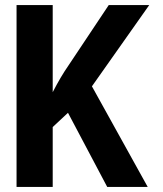

<svg xmlns="http://www.w3.org/2000/svg" viewBox="-20 -734 640 754"><path d="M45 0V-714H187V-372Q203 -403 218 -428.5Q233 -454 251 -480L407 -714H566L341 -395L560 0H401L247 -291L187 -235V0Z"/></svg>

Font: Noto Sans Mono
Style: Bold
Weight: 700
Designer: Monotype Design Team
Foundry: Monotype Imaging Inc.
Version: Version 2.014